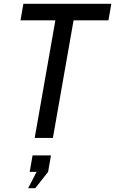

<svg xmlns="http://www.w3.org/2000/svg" viewBox="-20 -720 601 1002"><path d="M161 0 269 -614H87L102 -700H561L546 -614H364L256 0ZM164 262H127L171 177H135L150 91H246L231 177Z"/></svg>

Font: Cabin VF Beta
Style: Italic
Weight: 400
Italic angle: -7°
Designer: Pablo Impallari
Foundry: Pablo Impallari. http://www.impallari.com Igino Marini. http://www.ikern.com
Version: Version 2.300